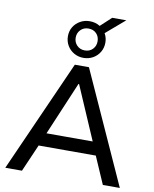

<svg xmlns="http://www.w3.org/2000/svg" viewBox="-107 -1112 956 1192"><g transform="rotate(10 371.0 -516.0)"><path d="M10 0 324 -705H413L732 0H625L538 -200L582 -172H155L202 -200L115 0ZM367 -591 215 -232 191 -255H546L526 -232L371 -591ZM369 -756Q336 -756 309 -771.5Q282 -787 266.5 -813.5Q251 -840 251 -872Q251 -905 266.5 -930.5Q282 -956 309 -971.5Q336 -987 369 -987Q388 -987 404 -982.5Q420 -978 434 -969L502 -1032H591L472 -930Q487 -904 487 -872Q487 -840 471.5 -813.5Q456 -787 429 -771.5Q402 -756 369 -756ZM369 -803Q400 -803 419 -823Q438 -843 438 -872Q438 -902 419 -921.5Q400 -941 369 -941Q339 -941 319.5 -921Q300 -901 300 -872Q300 -843 319.5 -823Q339 -803 369 -803Z"/></g></svg>

Font: Mulish ExtraLight SemiBold
Style: Regular
Weight: 600
Version: Version 3.603